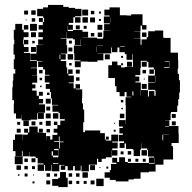

<svg xmlns="http://www.w3.org/2000/svg" viewBox="-20 -742 780 780"><path d="M72 -75H40V-107H72V-128H69V-108H43V-128H33V-174H41V-196H71V-174H72V-195H93V-203H78V-219H94V-204H99V-228H133V-204H138V-219H154V-203H139V-202H167V-175H168V-189H184V-175H193V-194H213V-203H198V-219H213V-234H199V-248H213V-234H225V-252H243V-258H223V-283H218V-288H193V-314H216V-316H191V-342H187V-368H183V-381H166V-401H181V-407H162V-435H181V-438H163V-460H155V-470H135V-492H152V-494H130V-467H105V-465H130V-437H111V-436H131V-406H111V-399H124V-383H111V-374H129V-353H138V-340H155V-322H138V-318H163V-284H135V-283H158V-259H134V-282H131V-256H104V-253H68V-275H67V-260H45V-281H36V-321H37V-335H30V-387H32V-415H34V-443H42V-461H36V-501H40V-520H35V-562H38V-581H36V-621H42V-645H70V-621H76V-581H74V-562H77V-551H96V-531H77V-527H102V-495H129V-523V-498H103V-524H128V-559H155V-560H135V-582H154V-591H136V-611H154V-622H137V-640H154V-653H138V-669H154V-653H159V-670H155V-676H131V-706H155V-712H175V-722H237V-714H259V-710H285V-706H311V-676H285V-672H307V-650H285V-672H278V-649H259V-641H276V-621H256V-638H255V-616H277V-620H315V-613H338V-589H374V-585H398V-589H400V-617H426V-618H403V-644H426V-647H402V-675H425V-679H404V-703H425V-712H467V-680H495V-679H513V-684H559V-640H575V-622H557V-638H551V-616H525V-615H550V-587H523V-586H551V-560H575H555V-582H576V-591H582V-615H609V-618H643V-590H645V-588H673V-554V-528H703V-499H704V-463H702V-442H707V-416H711V-366H708V-339H704V-313H700V-287H675V-282H673V-254H651V-253H668V-230H705V-201H706V-161H677V-148H683V-94H644V-73H612V-45H585V-42H551V-16H524V-13H502V-5H450V-11H426V-20H405V-42H426V-51H431V-76H453V-81H436V-101H456V-84H464V-103H488V-84H499V-80H517H547H585V-102H606V-106H581V-133H578V-139H554V-160H553V-134H549V-108H523V-134H519V-137H492V-159H486V-141H466V-161H484V-168H463V-194H479V-200H465V-222H479V-228H463V-254H489V-238H490V-257H491V-286H507H491V-315H490V-347H513V-349H494V-368H486V-351H466V-368H453V-392H447V-425H420V-477H435V-492H457V-477H472V-485H480V-477H472V-468H487V-470H520V-495V-522H518V-499H494V-522H487V-554H468V-552H487V-530H465V-549H457V-530H435V-549H432V-525H400V-526H376V-525H400V-497H376V-491H336V-492H308V-469H284V-493H307V-497H282V-525H307H280V-557H309V-558V-582H308V-559H284V-582H277V-586H251V-612H250V-587H227V-585H250V-558H253V-524H227V-522H247V-500H227V-494H249V-468H227H253V-443H257V-460H275V-442H258V-435H280V-407H259V-404H279V-383H287V-400H305V-382H288V-379H314V-343H313V-322H317V-297H322V-245H318V-219V-205H325V-212H387V-201H406V-175H410V-171H432V-195H460V-167H436V-163H458V-139H436V-132H457V-110H435V-131H434V-103H410V-97H393V-84H379V-97H374V-73H341V-46H311V-69H308V-49H284V-67H277V-50H255V-67H245V-52H227V-70H242V-72H221V-46H191V-72H189V-48H163V-72H159V-48H133V-74H157V-78H133V-100H125V-106H101V-125H100V-107H72ZM338 -679H314V-703H338ZM125 -682H107V-700H125ZM94 -683H78V-699H94ZM363 -684H349V-698H363ZM390 -687H382V-695H390ZM337 -650H315V-672H337ZM366 -651H346V-671H366ZM431 -651V-670H430V-651ZM123 -654H109V-668H123ZM390 -657H382V-665H390ZM88 -659H84V-663H88ZM130 -617H102V-645H130ZM396 -621H376V-641H396ZM95 -622H77V-640H95ZM304 -623H288V-639H304ZM332 -625H320V-637H332ZM126 -591H106V-611H126ZM96 -591H76V-611H96ZM395 -592H377V-610H395ZM575 -592H557V-610H575ZM363 -594H349V-608H363ZM315 -588H338V-589H315ZM95 -562H77V-580H95ZM272 -565H260V-577H272ZM121 -566H111V-576H121ZM374 -556H398V-557H374ZM371 -531V-553H370V-531ZM126 -531H106V-551H126ZM274 -533H258V-549H274ZM277 -500H255V-522H277ZM426 -501H406V-521H426ZM225 -502V-520H222V-502ZM480 -507H472V-515H480ZM546 -411H530V-407H552V-376H581V-350H585V-372H607V-353H612V-374H609V-377H582V-405H609V-407H582V-435H609V-460H605V-442H587V-460H605V-468H583V-491H576V-471H556V-491H576V-495H552V-465H525H550V-437H530V-431H546ZM102 -470V-495V-470ZM667 -470H647V-467H668V-494H649V-492H667ZM516 -471H496V-491H516ZM271 -476H261V-486H271ZM304 -443H288V-459H304ZM573 -444H559V-458H573ZM153 -444H139V-458H153ZM611 -408V-434H610V-408ZM303 -414H289V-428H303ZM151 -416H141V-426H151ZM568 -419H564V-423H568ZM576 -381H556V-401H576ZM149 -388H143V-394H149ZM551 -354V-375H550V-354ZM640 -353V-372V-353ZM522 -354V-371H518V-354ZM154 -353H138V-369H154ZM181 -356H171V-366H181ZM186 -321H166V-341H186ZM481 -326H471V-336H481ZM184 -293H168V-309H184ZM479 -298H473V-304H479ZM217 -260H195V-282H217ZM186 -261H166V-281H186ZM485 -262H467V-280H485ZM694 -263H678V-279H694ZM97 -230H75V-252H97ZM186 -231H166V-251H186ZM124 -233H108V-249H124ZM694 -233H678V-249H694ZM62 -235H50V-247H62ZM152 -235H140V-247H152ZM448 -239H444V-243H448ZM650 -227H667V-229H650ZM64 -203H48V-219H64ZM183 -204H169V-218H183ZM450 -207H442V-215H450ZM643 -194H666V-195H643ZM643 -172V-194H640V-172ZM219 -168H200V-165H220V-139H223V-164H238V-167H222V-188H219ZM422 -175H410V-187H422ZM217 -132V-110H218V-137H200V-132ZM577 -110H555V-132H577ZM513 -114H499V-128H513ZM482 -115H470V-127H482ZM195 -110V-127H190V-110ZM195 -103H217V-110H195ZM607 -80H585V-77H608V-101H607ZM124 -83H108V-99H124ZM93 -84H79V-98H93ZM572 -85H560V-97H572ZM512 -85H500V-97H512ZM542 -85H530V-97H542ZM195 -76H217V-79H195ZM366 -51H346V-71H366ZM65 -52H47V-70H65ZM93 -54H79V-68H93ZM122 -55H110V-67H122ZM420 -57H412V-65H420ZM388 -59H384V-63H388ZM255 18H217V13H192V-15H217V-20H224V-43H248V-20H255ZM337 -20H315V-42H337ZM183 -24H169V-38H183ZM273 -24H259V-38H273ZM303 -24H289V-38H303ZM92 -25H80V-37H92ZM212 -25H200V-37H212ZM59 -28H53V-34H59ZM118 -29H114V-33H118ZM401 14H371V-16H401ZM364 7H348V-9H364ZM184 7H168V-9H184ZM273 6H259V-8H273ZM302 5H290V-7H302ZM332 5H320V-7H332ZM120 3H112V-5H120Z"/></svg>

Font: Rubik Storm
Style: Regular
Weight: 400
Designer: Hubert and Fischer, NaN
Foundry: Hubert and Fischer, NaN
Version: Version 2.201